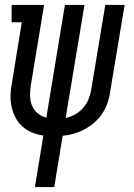

<svg xmlns="http://www.w3.org/2000/svg" viewBox="-20 -550 540 775"><path d="M121 205 155 -3Q131 -6 109.5 -15Q88 -24 71 -39Q54 -54 43 -74.5Q32 -95 27 -118Q22 -141 22.5 -165.5Q23 -190 28 -214L68 -460H27V-530H158L104 -203Q101 -182 101.5 -161.5Q102 -141 109.5 -123Q117 -105 132.5 -92.5Q148 -80 167 -75L242 -530H321L245 -74Q265 -78 283.5 -88.5Q302 -99 315.5 -114.5Q329 -130 337 -149Q345 -168 348 -187L405 -530H483L424 -176Q421 -153 413 -131.5Q405 -110 392 -90.5Q379 -71 360.5 -55Q342 -39 321 -28Q300 -17 278 -10.5Q256 -4 233 -2L199 205Z"/></svg>

Font: Iosevka Curly Slab Oblique
Style: Regular
Weight: 400
Italic angle: -9°
Monospace: yes
Designer: Belleve Invis
Foundry: Belleve Invis
Version: Version 11.1.0; ttfautohint (v1.8.3)